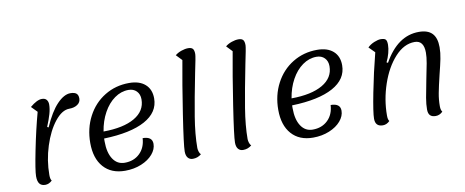

<svg xmlns="http://www.w3.org/2000/svg" viewBox="-68 -1075 3391 1399"><g transform="rotate(-10 1627.5 -375.0)"><path d="M115 -48Q115 -90 144.5 -237Q174 -384 208 -509L166 -552Q218 -596 254 -596Q278 -596 289 -582Q300 -568 300 -547Q300 -515 289 -477Q278 -439 257 -388L267 -383Q315 -493 367 -547Q419 -601 466 -601Q496 -601 510 -589.5Q524 -578 524 -552Q524 -524 500 -507.5Q476 -491 439 -491Q385 -491 332 -424.5Q279 -358 245.5 -253Q212 -148 212 -40Q212 -9 222 2Q199 25 171 25Q143 25 129 7.5Q115 -10 115 -48Z M651 -233V-211Q651 -128 682.5 -80.5Q714 -33 769 -33Q837 -33 880.5 -75Q924 -117 928 -187Q999 -187 999 -133Q999 -93 968 -56.5Q937 -20 882.5 2.5Q828 25 762 25Q660 25 603 -39.5Q546 -104 546 -218Q546 -326 592 -413.5Q638 -501 719 -550.5Q800 -600 900 -600Q976 -600 1018.5 -562.5Q1061 -525 1061 -458Q1061 -355 955 -297Q849 -239 651 -233ZM656 -284Q804 -285 886.5 -333Q969 -381 969 -467Q969 -505 946.5 -528Q924 -551 887 -551Q832 -551 783.5 -516.5Q735 -482 701.5 -421Q668 -360 656 -284Z M1213 -38Q1213 -85 1247 -307.5Q1281 -530 1312 -697L1271 -740Q1290 -756 1317.5 -765.5Q1345 -775 1368 -775Q1392 -775 1402 -763.5Q1412 -752 1412 -724Q1412 -705 1387 -588Q1350 -403 1329 -274.5Q1308 -146 1308 -47Q1308 -35 1313 -19.5Q1318 -4 1326 2Q1299 25 1263 25Q1240 25 1226.5 9Q1213 -7 1213 -38Z M1585 -38Q1585 -85 1619 -307.5Q1653 -530 1684 -697L1643 -740Q1662 -756 1689.5 -765.5Q1717 -775 1740 -775Q1764 -775 1774 -763.5Q1784 -752 1784 -724Q1784 -705 1759 -588Q1722 -403 1701 -274.5Q1680 -146 1680 -47Q1680 -35 1685 -19.5Q1690 -4 1698 2Q1671 25 1635 25Q1612 25 1598.5 9Q1585 -7 1585 -38Z M2042 -233V-211Q2042 -128 2073.5 -80.5Q2105 -33 2160 -33Q2228 -33 2271.5 -75Q2315 -117 2319 -187Q2390 -187 2390 -133Q2390 -93 2359 -56.5Q2328 -20 2273.5 2.5Q2219 25 2153 25Q2051 25 1994 -39.5Q1937 -104 1937 -218Q1937 -326 1983 -413.5Q2029 -501 2110 -550.5Q2191 -600 2291 -600Q2367 -600 2409.5 -562.5Q2452 -525 2452 -458Q2452 -355 2346 -297Q2240 -239 2042 -233ZM2047 -284Q2195 -285 2277.5 -333Q2360 -381 2360 -467Q2360 -505 2337.5 -528Q2315 -551 2278 -551Q2223 -551 2174.5 -516.5Q2126 -482 2092.5 -421Q2059 -360 2047 -284Z M2613 -33Q2613 -78 2641 -221.5Q2669 -365 2706 -509L2663 -552Q2683 -572 2712 -584Q2741 -596 2761 -596Q2788 -596 2797.5 -586Q2807 -576 2807 -547Q2807 -520 2798 -486Q2789 -452 2774 -422L2784 -417Q2886 -600 3044 -600Q3110 -600 3142 -566.5Q3174 -533 3174 -464Q3174 -423 3165 -378.5Q3156 -334 3139 -267Q3119 -184 3110 -136.5Q3101 -89 3101 -40Q3101 -11 3112 2Q3089 25 3060 25Q3032 25 3018.5 11Q3005 -3 3005 -33Q3005 -71 3013 -117.5Q3021 -164 3038 -249Q3053 -320 3061 -365Q3069 -410 3069 -442Q3069 -533 3001 -533Q2922 -533 2855 -459.5Q2788 -386 2749 -271.5Q2710 -157 2710 -40Q2710 -9 2720 2Q2697 25 2669 25Q2613 25 2613 -33Z"/></g></svg>

Font: Lemonada Light
Style: Regular
Weight: 300
Designer: Mohamed Gaber (Arabic) Eduardo Tunni (Latin)
Foundry: Kief Type Foundry
Version: Version 3.006